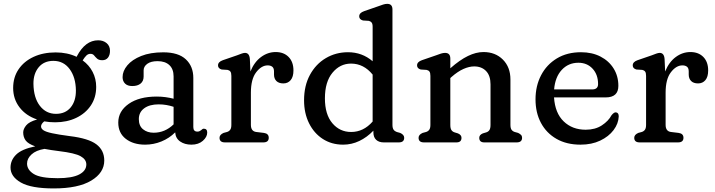

<svg xmlns="http://www.w3.org/2000/svg" viewBox="-20 -758 3804 1022"><path d="M351.5 -33.5Q451 -21.5 493 10.2Q535 42 535 96.5Q535 161.5 465.8 203.2Q396.5 245 266 245Q146 245 91 213.5Q36 182 36 134Q36 94.5 66 65Q96 35.5 167.5 21Q129.5 7.5 116.5 -10.5Q103.5 -28.5 103.5 -53Q103.5 -71 119.2 -90.5Q135 -110 177.5 -122Q118 -142 84 -186.5Q50 -231 50 -289.5Q50 -346.5 78.8 -389Q107.5 -431.5 158.5 -455.2Q209.5 -479 276.5 -479Q338.5 -479 388 -455.5L389.5 -459Q434 -543.5 502.5 -543.5Q529.5 -543.5 547.5 -528.5Q565.5 -513.5 565.5 -487.5Q565.5 -465 554.8 -451.2Q544 -437.5 524.5 -437.5Q506 -437.5 496.8 -446Q487.5 -454.5 480.8 -463Q474 -471.5 461.5 -471.5Q449 -471.5 439.8 -462.5Q430.5 -453.5 420 -436.5Q454.5 -411.5 473.2 -375Q492 -338.5 492 -295.5Q492 -239.5 463.8 -197Q435.5 -154.5 386 -130.8Q336.5 -107 273.5 -107Q243 -107 215.5 -112Q198.5 -98.5 198.5 -85Q198.5 -73.5 211.2 -64.8Q224 -56 257.2 -48.8Q290.5 -41.5 351.5 -33.5ZM264 -434Q214 -434 185.8 -399.8Q157.5 -365.5 158 -312Q159 -238 192 -195Q225 -152 278 -152Q328 -152 356.2 -186.2Q384.5 -220.5 384 -277Q383 -346.5 350.8 -390.2Q318.5 -434 264 -434ZM124 112.5Q124 146 159.8 168.2Q195.5 190.5 287 190.5Q363.5 190.5 401.5 170.8Q439.5 151 439.5 117.5Q439.5 90.5 409 73.5Q378.5 56.5 295 46.5Q250 41 217 34.5Q171.5 42 147.8 64Q124 86 124 112.5Z M609.5 -105.5Q609.5 -166 665 -205Q720.5 -244 814.5 -244Q838.5 -244 861.8 -240.8Q885 -237.5 904 -232.5V-351.5Q904 -390.5 881.5 -411.5Q859 -432.5 819 -432.5Q783 -432.5 763.8 -418.2Q744.5 -404 744.5 -383.5V-350.5Q744.5 -326.5 728.5 -313.2Q712.5 -300 684 -300Q659 -300 645.8 -313Q632.5 -326 632.5 -347.5Q632.5 -380 657.8 -410.2Q683 -440.5 731.5 -460Q780 -479.5 849 -479.5Q929.5 -479.5 969.2 -442.2Q1009 -405 1009 -343V-81.5Q1009 -57.5 1030.5 -57.5Q1038 -57.5 1042.5 -60Q1047 -62.5 1050.5 -65Q1054 -68 1057.2 -70.5Q1060.5 -73 1064.5 -73Q1083 -73 1083 -52.5Q1083 -29 1059.8 -8.5Q1036.5 12 999 12Q963 12 938.8 -5Q914.5 -22 912.5 -53.5Q881 -22 839.2 -5Q797.5 12 752.5 12Q689.5 12 649.5 -19Q609.5 -50 609.5 -105.5ZM719 -124Q719 -88 741.5 -69.8Q764 -51.5 798 -51.5Q858 -51.5 904 -96V-189.5Q886 -195.5 866.2 -199Q846.5 -202.5 824.5 -202.5Q776 -202.5 747.5 -181.5Q719 -160.5 719 -124Z M1310 -444 1313 -377.5Q1333.5 -428 1369.5 -454.5Q1405.5 -481 1447.5 -481Q1490.5 -481 1516.2 -454.8Q1542 -428.5 1542 -383Q1542 -349 1527.2 -331.5Q1512.5 -314 1488.5 -314Q1464 -314 1451.2 -326.8Q1438.5 -339.5 1438.5 -361.5V-378Q1438.5 -395.5 1429.2 -402.8Q1420 -410 1405 -410Q1371.5 -410 1343.5 -373.2Q1315.5 -336.5 1315.5 -265V-93.5Q1315.5 -59 1344 -55.5L1385 -50.5Q1410.5 -47 1410.5 -24.5Q1410.5 0 1381.5 0H1177.5Q1148.5 0 1148.5 -24.5Q1148.5 -41 1170 -50.5L1188.5 -55.5Q1199.5 -59 1205.5 -67.5Q1211.5 -76 1211.5 -93.5V-354Q1211.5 -370.5 1206.2 -377.2Q1201 -384 1191 -386L1160 -388Q1140.5 -393.5 1140.5 -410Q1140.5 -428.5 1166 -437.5L1241.5 -463.5Q1254.5 -468.5 1265.5 -472.5Q1276.5 -476.5 1284 -476.5Q1307.5 -476.5 1310 -444Z M1598.5 -224Q1598.5 -302 1629.8 -359.5Q1661 -417 1714.2 -448.5Q1767.5 -480 1832.5 -480Q1907.5 -480 1963.5 -432V-615Q1963.5 -631.5 1958 -638.2Q1952.5 -645 1943 -647L1912 -649Q1892 -654.5 1892 -671Q1892 -689.5 1918 -698.5L1993 -724.5Q2008 -730 2019.5 -733.8Q2031 -737.5 2041.5 -737.5Q2069 -737.5 2069 -707.5V-93.5Q2069 -76 2075.2 -67.5Q2081.5 -59 2092 -55.5L2110 -50.5Q2131.5 -41 2131.5 -24.5Q2131.5 0 2102.5 0H2023Q1997 0 1982.2 -13.8Q1967.5 -27.5 1967.5 -54V-62.5Q1933.5 -27 1892.5 -7.5Q1851.5 12 1806.5 12Q1745.5 12 1698.5 -18.2Q1651.5 -48.5 1625 -102Q1598.5 -155.5 1598.5 -224ZM1709.5 -234.5Q1709.5 -149 1749 -102.2Q1788.5 -55.5 1849 -55.5Q1915 -55.5 1963.5 -111V-361Q1916 -419.5 1848.5 -419.5Q1790 -419.5 1749.8 -371Q1709.5 -322.5 1709.5 -234.5Z M2377 -446.5V-394.5Q2427.5 -439 2470.8 -460Q2514 -481 2553.5 -481Q2616.5 -481 2656.8 -440.8Q2697 -400.5 2697 -335V-93.5Q2697 -75.5 2703 -67.2Q2709 -59 2720 -55.5L2738 -50.5Q2748 -45.5 2753.5 -39.8Q2759 -34 2759 -24.5Q2759 0 2730 0H2558Q2531 0 2531 -24.5Q2531 -40 2550 -48L2568.5 -53.5Q2579.5 -57 2585.2 -65.8Q2591 -74.5 2591 -93.5V-309Q2591 -355.5 2567.2 -380Q2543.5 -404.5 2504 -404.5Q2477.5 -404.5 2447 -391Q2416.5 -377.5 2383 -348L2377 -342.5V-93.5Q2377 -74.5 2382.8 -65.8Q2388.5 -57 2399.5 -53.5L2417.5 -48Q2436.5 -40 2436.5 -24.5Q2436.5 0 2409.5 0H2237Q2208 0 2208 -24.5Q2208 -41 2229.5 -50.5L2248 -55.5Q2259 -59 2265 -67.5Q2271 -76 2271 -93.5V-354Q2271 -370.5 2265.8 -377.2Q2260.5 -384 2250.5 -386L2219.5 -388Q2200 -393.5 2200 -410Q2200 -428.5 2225.5 -437.5L2301 -463.5Q2315.5 -469 2327.2 -472.8Q2339 -476.5 2349 -476.5Q2377 -476.5 2377 -446.5Z M3271.5 -301Q3271.5 -239.5 3204 -239.5H2929Q2934.5 -156 2980.5 -111.8Q3026.5 -67.5 3097.5 -67.5Q3148.5 -67.5 3183.8 -90.8Q3219 -114 3235 -144.5Q3248 -160.5 3257.5 -160Q3273.5 -159 3273.5 -138.5Q3272 -100 3246 -65.5Q3220 -31 3174.8 -9.5Q3129.5 12 3070 12Q2996 12 2942.2 -18.8Q2888.5 -49.5 2859.5 -103.8Q2830.5 -158 2830.5 -229Q2830.5 -300.5 2860 -357.2Q2889.5 -414 2944 -447Q2998.5 -480 3072.5 -480Q3131.5 -480 3176.2 -457Q3221 -434 3246.2 -393.5Q3271.5 -353 3271.5 -301ZM3058.5 -424Q3005.5 -424 2970.2 -386Q2935 -348 2929.5 -282H3132Q3163.5 -282 3163.5 -310.5Q3163.5 -361 3134.2 -392.5Q3105 -424 3058.5 -424Z M3517.5 -444 3520.5 -377.5Q3541 -428 3577 -454.5Q3613 -481 3655 -481Q3698 -481 3723.8 -454.8Q3749.5 -428.5 3749.5 -383Q3749.5 -349 3734.8 -331.5Q3720 -314 3696 -314Q3671.5 -314 3658.8 -326.8Q3646 -339.5 3646 -361.5V-378Q3646 -395.5 3636.8 -402.8Q3627.5 -410 3612.5 -410Q3579 -410 3551 -373.2Q3523 -336.5 3523 -265V-93.5Q3523 -59 3551.5 -55.5L3592.5 -50.5Q3618 -47 3618 -24.5Q3618 0 3589 0H3385Q3356 0 3356 -24.5Q3356 -41 3377.5 -50.5L3396 -55.5Q3407 -59 3413 -67.5Q3419 -76 3419 -93.5V-354Q3419 -370.5 3413.8 -377.2Q3408.5 -384 3398.5 -386L3367.5 -388Q3348 -393.5 3348 -410Q3348 -428.5 3373.5 -437.5L3449 -463.5Q3462 -468.5 3473 -472.5Q3484 -476.5 3491.5 -476.5Q3515 -476.5 3517.5 -444Z"/></svg>

Font: Fraunces 9pt SuperSoft
Style: Regular
Weight: 400
Version: Version 1.000;[b76b70a41]